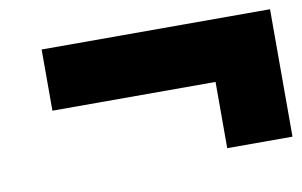

<svg xmlns="http://www.w3.org/2000/svg" viewBox="-46 -576 760 483"><g transform="rotate(-10 333.5 -334.0)"><path d="M666.7 -497.4V-171.9H500V-341.1H83.3V-497.4Z"/></g></svg>

Font: TypoPRO Monoid
Style: Bold
Weight: 700
Width: 4
Monospace: yes
Designer: Andreas Larsen (@larsenwork)
Version: Version 0.61